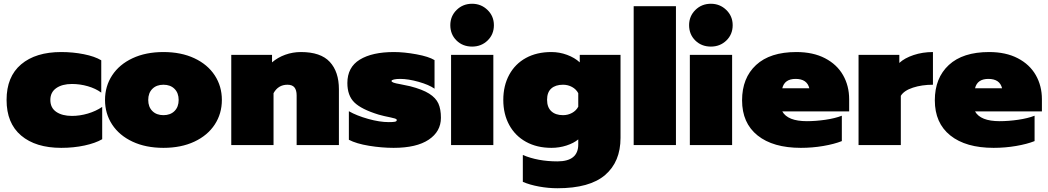

<svg xmlns="http://www.w3.org/2000/svg" viewBox="-20 -772 5581 1022"><path d="M15 -240Q15 -364 92.5 -429.5Q170 -495 306 -495Q368 -495 426 -483.5Q484 -472 519 -451V-279Q489 -301 447.5 -313Q406 -325 363 -325Q311 -325 279.5 -303Q248 -281 248 -240Q248 -198 279.5 -176.5Q311 -155 363 -155Q405 -155 447.5 -167.5Q490 -180 524 -203V-31Q488 -10 430 2.5Q372 15 306 15Q170 15 92.5 -50.5Q15 -116 15 -240Z M539 -240Q539 -313 577 -371Q615 -429 685.5 -462Q756 -495 850 -495Q944 -495 1014.5 -462Q1085 -429 1123 -371Q1161 -313 1161 -240Q1161 -167 1123 -109Q1085 -51 1014.5 -18Q944 15 850 15Q756 15 685.5 -18Q615 -51 577 -109Q539 -167 539 -240ZM931 -240Q931 -277 909 -299Q887 -321 850 -321Q813 -321 791 -299Q769 -277 769 -240Q769 -203 791 -181Q813 -159 850 -159Q887 -159 909 -181Q931 -203 931 -240Z M1211 -480H1428V-440Q1458 -466 1498 -480.5Q1538 -495 1582 -495Q1687 -495 1735.5 -442.5Q1784 -390 1784 -297V0H1559V-264Q1559 -292 1547.5 -306.5Q1536 -321 1510 -321Q1461 -321 1436 -276V0H1211Z M1837 -28V-180Q1879 -156 1940 -139Q2001 -122 2049 -122Q2072 -122 2082 -124Q2092 -126 2092 -133Q2092 -138 2083 -141Q2074 -144 2059 -147Q2023 -154 1995 -162Q1904 -190 1866.5 -226.5Q1829 -263 1829 -330Q1829 -414 1895 -454.5Q1961 -495 2077 -495Q2131 -495 2196.5 -483Q2262 -471 2293 -452V-300Q2263 -321 2208 -336.5Q2153 -352 2110 -352Q2090 -352 2077 -349Q2064 -346 2064 -341Q2064 -336 2075 -332Q2086 -328 2110 -324Q2157 -315 2163 -313Q2229 -296 2264.5 -273.5Q2300 -251 2313.5 -221Q2327 -191 2327 -145Q2327 -72 2262 -28.5Q2197 15 2075 15Q2012 15 1944.5 4Q1877 -7 1837 -28Z M2377 -638Q2377 -686 2410.5 -719Q2444 -752 2493 -752Q2541 -752 2575 -719Q2609 -686 2609 -638Q2609 -589 2575.5 -556.5Q2542 -524 2493 -524Q2443 -524 2410 -556.5Q2377 -589 2377 -638ZM2381 -480H2606V0H2381Z M2763 196V53Q2843 87 2947 87Q3058 87 3058 -3V-30Q3034 -10 2995.5 2.5Q2957 15 2915 15Q2838 15 2780 -17Q2722 -49 2690.5 -107Q2659 -165 2659 -240Q2659 -316 2690.5 -374Q2722 -432 2779.5 -463.5Q2837 -495 2915 -495Q2958 -495 2998.5 -480Q3039 -465 3066 -440V-480H3283V-38Q3283 89 3201 159.5Q3119 230 2947 230Q2899 230 2849.5 221Q2800 212 2763 196ZM3058 -204V-276Q3047 -297 3025 -309Q3003 -321 2977 -321Q2937 -321 2914.5 -301Q2892 -281 2892 -241Q2892 -201 2914.5 -180Q2937 -159 2977 -159Q3003 -159 3025 -171Q3047 -183 3058 -204Z M3353 -739H3578V0H3353Z M3648 -638Q3648 -686 3681.5 -719Q3715 -752 3764 -752Q3812 -752 3846 -719Q3880 -686 3880 -638Q3880 -589 3846.5 -556.5Q3813 -524 3764 -524Q3714 -524 3681 -556.5Q3648 -589 3648 -638ZM3652 -480H3877V0H3652Z M3930 -238Q3930 -357 4004.5 -426Q4079 -495 4219 -495Q4308 -495 4371.5 -462Q4435 -429 4467.5 -372Q4500 -315 4500 -244V-179H4144Q4173 -127 4275 -127Q4322 -127 4373.5 -134.5Q4425 -142 4461 -156V-21Q4421 -5 4362.5 5Q4304 15 4243 15Q4095 15 4012.5 -51Q3930 -117 3930 -238ZM4288 -302Q4276 -352 4215 -352Q4156 -352 4144 -302Z M4550 -480H4767V-437Q4795 -463 4843 -479Q4891 -495 4946 -495V-321Q4887 -321 4839.5 -305.5Q4792 -290 4775 -262V0H4550Z M4956 -238Q4956 -357 5030.5 -426Q5105 -495 5245 -495Q5334 -495 5397.5 -462Q5461 -429 5493.5 -372Q5526 -315 5526 -244V-179H5170Q5199 -127 5301 -127Q5348 -127 5399.5 -134.5Q5451 -142 5487 -156V-21Q5447 -5 5388.5 5Q5330 15 5269 15Q5121 15 5038.5 -51Q4956 -117 4956 -238ZM5314 -302Q5302 -352 5241 -352Q5182 -352 5170 -302Z"/></svg>

Font: Prompt Black
Style: Regular
Weight: 900
Designer: Katatrad Team
Foundry: CadsonDemak
Version: Version 1.000